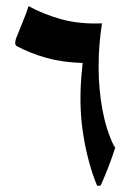

<svg xmlns="http://www.w3.org/2000/svg" viewBox="-20 -605 419 625"><path d="M355 -124Q345 -93 333.5 -63Q322 -33 309 -4Q308 -1 302.5 0Q297 1 295 -3Q265 -77 250.5 -170Q236 -263 246 -369Q247 -374 247.5 -384Q248 -394 249 -400Q183 -402 131.5 -416.5Q80 -431 36 -454Q29 -458 29.5 -465.5Q30 -473 32 -479Q42 -505 53.5 -532.5Q65 -560 73 -585Q120 -559 179 -542.5Q238 -526 312 -529Q301 -460 301 -387Q301 -314 313.5 -247.5Q326 -181 350 -132Q351 -131 353 -128Q355 -125 355 -124Z"/></svg>

Font: Aref Ruqaa Ink
Style: Regular
Weight: 400
Designer: Abdullah Aref
Version: Version 1.005